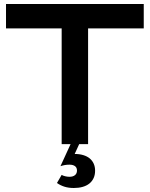

<svg xmlns="http://www.w3.org/2000/svg" viewBox="-20 -720 748 959"><path d="M288 0V-578H10V-700H698V-578H420V0ZM332.5 0H375.5L353 49Q377 49 396 54.8Q415 60.5 428 71.2Q441 82 448 97.5Q455 113 455 132.5Q455 154 447.2 170.2Q439.5 186.5 425.8 197.2Q412 208 392.5 213.5Q373 219 349 219Q322.5 219 302 212.5Q281.5 206 264.5 194L288 153.5Q294 157.5 305 160.2Q316 163 327 163Q344.5 163 354.5 154.8Q364.5 146.5 364.5 132Q364.5 117 354.5 109.8Q344.5 102.5 327 102.5Q315.5 102.5 304.8 104.2Q294 106 282 110Z"/></svg>

Font: Science Gothic
Style: Regular
Weight: 400
Designer: Thomas Phinney, Vassil Kateliev, Brandon Buerkle
Foundry: Font Detective LLC
Version: Version 1.018